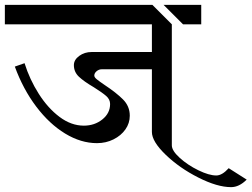

<svg xmlns="http://www.w3.org/2000/svg" viewBox="-34 -709 1035 790"><path d="M673 -609V-111Q673 -89 705.5 -59.5Q738 -30 782 -8.5Q826 13 856 13Q880 13 907 -17L981 30Q950 61 917 61Q860 61 782 21.5Q704 -18 647.5 -72.5Q591 -127 591 -166V-424H385Q373 -424 363.5 -416Q354 -408 354 -398Q354 -391 364.5 -382.5Q375 -374 397 -359Q444 -328 472 -300Q500 -272 500 -233Q500 -202 482 -176.5Q464 -151 433 -135.5Q402 -120 365 -120Q299 -120 234 -159.5Q169 -199 115 -270.5Q61 -342 27 -435L67 -449Q88 -382 125.5 -323Q163 -264 211 -228Q259 -192 311 -192Q355 -192 387 -217.5Q419 -243 419 -281Q419 -300 403 -314Q387 -328 352 -350Q311 -374 290.5 -393.5Q270 -413 270 -441Q270 -463 292 -479Q314 -495 343 -495H591V-609H-14V-689H593ZM794 -609H719L639 -689H794Z"/></svg>

Font: Amita
Style: Regular
Weight: 400
Designer: Eduardo Rodriguez Tunni, Modular Infotech, Brian J. Bonislawsky
Foundry: Eduardo Rodriguez Tunni, Modular Infotech, Brian J. Bonislawsky
Version: Version 1.004